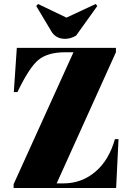

<svg xmlns="http://www.w3.org/2000/svg" viewBox="-20 -939 652 959"><path d="M64 -700C64 -700 49 -479 49 -479C49 -479 67 -479 67 -479C67 -479 67 -479 67 -479C106 -560 140 -613 171 -639C202 -665 247 -678 306 -678C306 -678 347 -678 347 -678C347 -678 48 -19 48 -19C48 -19 48 0 48 0C48 0 560 0 560 0C560 0 572 -244 572 -244C572 -244 554 -244 554 -244C554 -244 554 -244 554 -244C534 -173 501 -119 456 -81C410 -42 357 -23 297 -23C297 -23 263 -23 263 -23C263 -23 559 -678 559 -678C559 -678 559 -700 559 -700C559 -700 64 -700 64 -700ZM458 -919C458 -919 312 -851 312 -851C312 -851 170 -919 170 -919C170 -919 161 -909 161 -909C161 -909 235 -785 235 -785C235 -785 235 -785 235 -785C250 -758 274 -745 305 -745C305 -745 305 -745 305 -745C323 -745 341 -750 360 -761C360 -761 466 -909 466 -909C466 -909 458 -919 458 -919Z"/></svg>

Font: Abril Fatface Utterance
Style: Regular
Weight: 500
Designer: Veronika Burian, Jos Scaglione
Foundry: TypeTogether
Version: ""